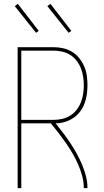

<svg xmlns="http://www.w3.org/2000/svg" viewBox="-20 -981 540 1001"><path d="M72 0V-735H259Q284 -735 309 -729.5Q334 -724 355.5 -711Q377 -698 393 -678Q409 -658 419 -635Q429 -612 432.5 -587Q436 -562 436 -536Q436 -512 432.5 -488Q429 -464 420.5 -441Q412 -418 397 -398.5Q382 -379 361.5 -365.5Q341 -352 317.5 -345Q294 -338 270 -338Q290 -313 309.5 -287.5Q329 -262 346.5 -235.5Q364 -209 379.5 -181Q395 -153 407.5 -123.5Q420 -94 428 -63Q436 -32 436 0H417Q417 -32 408.5 -63.5Q400 -95 387 -124.5Q374 -154 358 -181.5Q342 -209 323.5 -235.5Q305 -262 285.5 -287.5Q266 -313 245 -338H91V0ZM259 -356Q281 -356 303.5 -361Q326 -366 345.5 -378Q365 -390 379 -408Q393 -426 401.5 -447Q410 -468 413.5 -491Q417 -514 417 -536Q417 -559 413.5 -581.5Q410 -604 401.5 -625.5Q393 -647 379 -665Q365 -683 345.5 -695Q326 -707 303.5 -712Q281 -717 259 -717H91V-356ZM338 -810 227 -949 243 -961 352 -820ZM168 -810 57 -949 73 -961 182 -820Z"/></svg>

Font: Zed Mono Thin
Style: Regular
Weight: 100
Monospace: yes
Designer: Belleve Invis
Foundry: Belleve Invis
Version: Version 1.0.0; ttfautohint (v1.8.4)